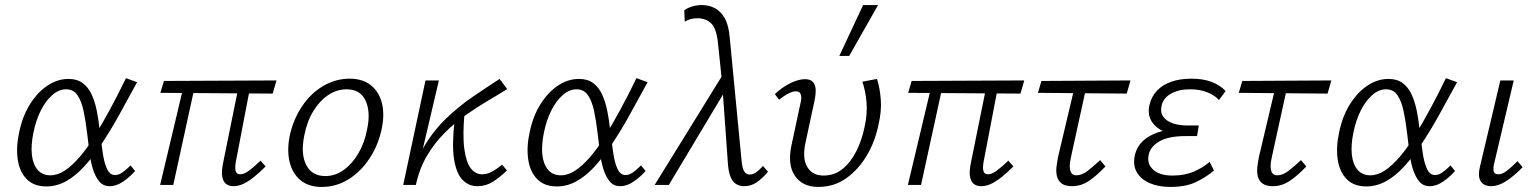

<svg xmlns="http://www.w3.org/2000/svg" viewBox="-20 -731 6089 759"><path d="M163 6Q114 6 85.5 -23Q57 -52 50 -101.5Q43 -151 56 -209Q69 -272 98.5 -319Q128 -366 167.5 -392.5Q207 -419 251 -419Q285 -419 307 -402.5Q329 -386 342 -358Q355 -330 362.5 -293.5Q370 -257 374 -217Q380 -172 385.5 -131Q391 -90 402.5 -64.5Q414 -39 435 -39Q450 -39 465.5 -50.5Q481 -62 496 -77L514 -55Q495 -33 468 -14Q441 5 414 5Q388 5 372.5 -13.5Q357 -32 347.5 -62Q338 -92 333.5 -128.5Q329 -165 325 -200Q319 -252 310.5 -292Q302 -332 286 -355Q270 -378 241 -378Q213 -378 187 -355.5Q161 -333 141.5 -294.5Q122 -256 112 -206Q102 -157 106 -119.5Q110 -82 128.5 -60Q147 -38 179 -38Q208 -38 236.5 -57Q265 -76 294.5 -110Q324 -144 353.5 -192Q383 -240 414.5 -298Q446 -356 478 -422L522 -406Q484 -336 449.5 -274Q415 -212 380.5 -160.5Q346 -109 312 -72Q278 -35 241 -14.5Q204 6 163 6Z M903 5Q885 5 873.5 -4Q862 -13 858.5 -33Q855 -53 862 -87L927 -408H973L912 -90Q910 -78 910 -67Q910 -56 914.5 -49Q919 -42 930 -42Q945 -42 964.5 -56.5Q984 -71 1010 -96L1030 -73Q1007 -50 985.5 -32.5Q964 -15 943.5 -5Q923 5 903 5ZM613 0 710 -408H754L665 0ZM1058 -361 614 -364 628 -411 1073 -413Z M1252 8Q1200 8 1168 -18.5Q1136 -45 1125 -90.5Q1114 -136 1125 -193Q1139 -258 1173.5 -310Q1208 -362 1257.5 -391Q1307 -420 1362 -420Q1413 -420 1445.5 -394.5Q1478 -369 1489.5 -324.5Q1501 -280 1489 -222Q1476 -159 1442 -106.5Q1408 -54 1359 -23Q1310 8 1252 8ZM1266 -35Q1306 -35 1340 -60Q1374 -85 1398 -127Q1422 -169 1431 -219Q1446 -287 1425.5 -332.5Q1405 -378 1350 -378Q1312 -378 1278 -355.5Q1244 -333 1219 -292.5Q1194 -252 1183 -196Q1168 -123 1190.5 -79Q1213 -35 1266 -35Z M1602 0Q1618 -86 1655.5 -150Q1693 -214 1743.5 -262.5Q1794 -311 1849 -348.5Q1904 -386 1955 -419L1985 -379Q1950 -357 1907.5 -332Q1865 -307 1821 -276Q1777 -245 1737.5 -205.5Q1698 -166 1668 -115.5Q1638 -65 1624 0ZM1574 0 1662 -413H1715L1618 0ZM1867 5Q1833 5 1808.5 -20Q1784 -45 1775 -101.5Q1766 -158 1777 -253L1817 -292Q1808 -197 1815.5 -142.5Q1823 -88 1841.5 -65Q1860 -42 1885 -42Q1902 -42 1917.5 -49Q1933 -56 1945 -65Q1957 -74 1965 -80L1984 -57Q1957 -31 1929 -13Q1901 5 1867 5Z M2181 6Q2132 6 2103.5 -23Q2075 -52 2068 -101.5Q2061 -151 2074 -209Q2087 -272 2116.5 -319Q2146 -366 2185.5 -392.5Q2225 -419 2269 -419Q2303 -419 2325 -402.5Q2347 -386 2360 -358Q2373 -330 2380.5 -293.5Q2388 -257 2392 -217Q2398 -172 2403.5 -131Q2409 -90 2420.5 -64.5Q2432 -39 2453 -39Q2468 -39 2483.5 -50.5Q2499 -62 2514 -77L2532 -55Q2513 -33 2486 -14Q2459 5 2432 5Q2406 5 2390.5 -13.5Q2375 -32 2365.5 -62Q2356 -92 2351.5 -128.5Q2347 -165 2343 -200Q2337 -252 2328.5 -292Q2320 -332 2304 -355Q2288 -378 2259 -378Q2231 -378 2205 -355.5Q2179 -333 2159.5 -294.5Q2140 -256 2130 -206Q2120 -157 2124 -119.5Q2128 -82 2146.5 -60Q2165 -38 2197 -38Q2226 -38 2254.5 -57Q2283 -76 2312.5 -110Q2342 -144 2371.5 -192Q2401 -240 2432.5 -298Q2464 -356 2496 -422L2540 -406Q2502 -336 2467.5 -274Q2433 -212 2398.5 -160.5Q2364 -109 2330 -72Q2296 -35 2259 -14.5Q2222 6 2181 6Z M2921 5Q2903 5 2889 -4Q2875 -13 2867 -34Q2859 -55 2857 -91L2835 -400L2818 -563Q2812 -618 2792 -638Q2772 -658 2738 -659Q2722 -659 2708.5 -655Q2695 -651 2687 -645L2685 -690Q2696 -699 2715 -705Q2734 -711 2755 -711Q2782 -711 2805.5 -699Q2829 -687 2845 -659Q2861 -631 2865 -580L2911 -101Q2914 -66 2922 -53.5Q2930 -41 2943 -41Q2958 -41 2972 -52Q2986 -63 2996 -75L3016 -52Q2993 -25 2971 -10Q2949 5 2921 5ZM2568 0 2843 -445 2854 -384 2624 0Z M3215 8Q3153 8 3123 -35Q3093 -78 3108 -153L3144 -321Q3147 -332 3147.5 -343Q3148 -354 3143.5 -362Q3139 -370 3126 -370Q3114 -370 3097 -361.5Q3080 -353 3060 -337L3043 -359Q3073 -387 3105 -402.5Q3137 -418 3162 -418Q3185 -418 3194.5 -406Q3204 -394 3204.5 -376Q3205 -358 3201 -338L3164 -166Q3151 -104 3171.5 -70.5Q3192 -37 3235 -37Q3278 -37 3310 -62.5Q3342 -88 3364.5 -132Q3387 -176 3398 -230Q3409 -279 3405.5 -325Q3402 -371 3389 -408L3447 -419Q3459 -380 3462 -336Q3465 -292 3454 -244Q3441 -175 3407.5 -118Q3374 -61 3325.5 -26.5Q3277 8 3215 8ZM3298 -510 3392 -711H3451L3337 -510Z M3859 5Q3841 5 3829.5 -4Q3818 -13 3814.5 -33Q3811 -53 3818 -87L3883 -408H3929L3868 -90Q3866 -78 3866 -67Q3866 -56 3870.5 -49Q3875 -42 3886 -42Q3901 -42 3920.5 -56.5Q3940 -71 3966 -96L3986 -73Q3963 -50 3941.5 -32.5Q3920 -15 3899.5 -5Q3879 5 3859 5ZM3569 0 3666 -408H3710L3621 0ZM4014 -361 3570 -364 3584 -411 4029 -413Z M4218 5Q4191 5 4177 -5.5Q4163 -16 4158.5 -33.5Q4154 -51 4156.5 -71.5Q4159 -92 4163 -112L4233 -408H4279L4215 -116Q4209 -92 4209 -74.5Q4209 -57 4215 -47.5Q4221 -38 4235 -38Q4257 -38 4279.5 -55.5Q4302 -73 4329 -98L4350 -73Q4317 -38 4285.5 -16.5Q4254 5 4218 5ZM4083 -364 4097 -411 4449 -413 4434 -361Z M4606 8Q4560 8 4525 -7Q4490 -22 4473.5 -51Q4457 -80 4467 -121Q4480 -171 4532 -197Q4584 -223 4666 -223L4663 -196Q4616 -196 4581.5 -211Q4547 -226 4531 -254Q4515 -282 4525 -320Q4533 -351 4554.5 -373.5Q4576 -396 4610.5 -408Q4645 -420 4690 -420Q4735 -420 4769 -407.5Q4803 -395 4825 -371L4799 -336Q4782 -354 4753 -366Q4724 -378 4684 -378Q4639 -378 4608.5 -360.5Q4578 -343 4572 -313Q4566 -288 4578 -270.5Q4590 -253 4615 -244Q4640 -235 4673 -235H4719L4712 -193H4666Q4600 -193 4564 -172.5Q4528 -152 4521 -120Q4513 -84 4538.5 -60.5Q4564 -37 4615 -37Q4663 -37 4699 -52.5Q4735 -68 4762 -91L4779 -57Q4746 -29 4706 -10.5Q4666 8 4606 8Z M5012 5Q4985 5 4971 -5.5Q4957 -16 4952.5 -33.5Q4948 -51 4950.5 -71.5Q4953 -92 4957 -112L5027 -408H5073L5009 -116Q5003 -92 5003 -74.5Q5003 -57 5009 -47.5Q5015 -38 5029 -38Q5051 -38 5073.5 -55.5Q5096 -73 5123 -98L5144 -73Q5111 -38 5079.5 -16.5Q5048 5 5012 5ZM4877 -364 4891 -411 5243 -413 5228 -361Z M5381 6Q5332 6 5303.5 -23Q5275 -52 5268 -101.5Q5261 -151 5274 -209Q5287 -272 5316.5 -319Q5346 -366 5385.5 -392.5Q5425 -419 5469 -419Q5503 -419 5525 -402.5Q5547 -386 5560 -358Q5573 -330 5580.5 -293.5Q5588 -257 5592 -217Q5598 -172 5603.5 -131Q5609 -90 5620.5 -64.5Q5632 -39 5653 -39Q5668 -39 5683.5 -50.5Q5699 -62 5714 -77L5732 -55Q5713 -33 5686 -14Q5659 5 5632 5Q5606 5 5590.5 -13.5Q5575 -32 5565.5 -62Q5556 -92 5551.5 -128.5Q5547 -165 5543 -200Q5537 -252 5528.5 -292Q5520 -332 5504 -355Q5488 -378 5459 -378Q5431 -378 5405 -355.5Q5379 -333 5359.5 -294.5Q5340 -256 5330 -206Q5320 -157 5324 -119.5Q5328 -82 5346.5 -60Q5365 -38 5397 -38Q5426 -38 5454.5 -57Q5483 -76 5512.5 -110Q5542 -144 5571.5 -192Q5601 -240 5632.5 -298Q5664 -356 5696 -422L5740 -406Q5702 -336 5667.5 -274Q5633 -212 5598.5 -160.5Q5564 -109 5530 -72Q5496 -35 5459 -14.5Q5422 6 5381 6Z M5875 5Q5857 5 5844.5 -3Q5832 -11 5828 -27.5Q5824 -44 5830 -70L5911 -413H5964L5886 -82Q5882 -64 5885 -53Q5888 -42 5903 -42Q5919 -42 5937 -56Q5955 -70 5979 -94L5999 -70Q5965 -35 5934 -15Q5903 5 5875 5Z"/></svg>

Font: Ysabeau Infant Light
Style: Italic
Weight: 300
Italic angle: -12°
Designer: Christian Thalmann (Catharsis Fonts)
Version: Version 2.001;gftools[0.9.30]; featfreeze: ss01,ss02,lnum